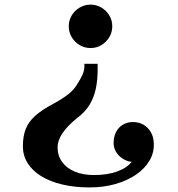

<svg xmlns="http://www.w3.org/2000/svg" viewBox="-20 -800 780 840"><path d="M376 -779.8Q402.3 -779.8 423.8 -766.8Q445.3 -753.9 458.3 -732.4Q471.2 -710.9 471.2 -685.1Q471.2 -659.2 458.3 -637.5Q445.3 -615.7 423.8 -602.8Q402.3 -589.8 376 -589.8Q350.1 -589.8 328.4 -602.8Q306.6 -615.7 293.7 -637.5Q280.8 -659.2 280.8 -685.1Q280.8 -710.9 293.7 -732.4Q306.6 -753.9 328.4 -766.8Q350.1 -779.8 376 -779.8ZM349.1 -521H407.2V-508.8Q408.2 -453.6 399.2 -411.9Q390.1 -370.1 370.1 -338.9Q350.1 -307.6 316.9 -283.2Q231.9 -214.4 231.9 -155.8Q231.9 -119.1 251.5 -91.8Q271 -64.5 306.9 -49.3Q342.8 -34.2 391.1 -34.2Q447.8 -34.2 490.2 -48.8Q532.7 -63.5 556.2 -91.8Q534.7 -94.2 516.6 -106Q498.5 -117.7 487.8 -135.5Q477.1 -153.3 477.1 -173.8Q477.1 -201.7 487.8 -222.4Q498.5 -243.2 517.8 -254.6Q537.1 -266.1 562 -266.1Q587.4 -266.1 607.7 -254.4Q627.9 -242.7 639.9 -221.9Q651.9 -201.2 652.8 -173.8Q654.8 -132.8 634.3 -97.7Q613.8 -62.5 575.4 -36.1Q537.1 -9.8 485.1 5.1Q433.1 20 372.1 20Q306.2 20 252.2 7.1Q198.2 -5.9 159.9 -29.5Q121.6 -53.2 100.8 -86.4Q80.1 -119.6 80.1 -160.2Q80.1 -203.6 92.3 -235.1Q104.5 -266.6 133.3 -292.7Q162.1 -318.8 211.9 -345.2Q256.8 -369.6 280.8 -389.4Q304.7 -409.2 316.9 -430.2Q334 -457 341.6 -474.6Q349.1 -492.2 349.1 -508.8Z"/></svg>

Font: BIZ UDPMincho
Style: Bold
Weight: 700
Designer: TypeBank Co., Ltd.
Foundry: Morisawa Inc.
Version: Version 1.06